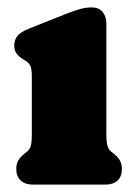

<svg xmlns="http://www.w3.org/2000/svg" viewBox="-20 -499 362 519"><path d="M267.5 -435.5V-138Q267.5 -113 270.8 -103.8Q274 -94.5 280 -89.5L286.5 -84.5Q297.5 -76 303.5 -66.2Q309.5 -56.5 309.5 -42Q309.5 -22 297.8 -11Q286 0 265 0H68.5Q48 0 36 -11Q24 -22 24 -42Q24 -56.5 30 -66.2Q36 -76 47.5 -84.5L53.5 -89.5Q60 -94.5 63 -103.8Q66 -113 66 -138V-293Q66 -314 61.5 -322Q57 -330 48 -335.5L42 -339Q30.5 -346.5 24.5 -354.8Q18.5 -363 18.5 -376.5Q18.5 -391.5 27.5 -402.2Q36.5 -413 58 -421.5L156 -460.5Q181.5 -470.5 197.2 -474.8Q213 -479 228.5 -479Q247 -479 257.2 -466.8Q267.5 -454.5 267.5 -435.5Z"/></svg>

Font: Fraunces 72pt S100 Black
Style: Regular
Weight: 900
Version: Version 1.000; ttfautohint (v1.8.3)